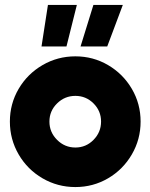

<svg xmlns="http://www.w3.org/2000/svg" viewBox="-20 -749 609 777"><path d="M20 -257Q20 -329 55.5 -389.5Q91 -450 152 -485.5Q213 -521 285 -521Q357 -521 417.5 -485.5Q478 -450 513.5 -389.5Q549 -329 549 -257Q549 -185 513.5 -124Q478 -63 417.5 -27.5Q357 8 285 8Q213 8 152 -27.5Q91 -63 55.5 -124Q20 -185 20 -257ZM389 -257Q389 -300 358.5 -330.5Q328 -361 285 -361Q242 -361 211 -330.5Q180 -300 180 -257Q180 -214 211 -183Q242 -152 285 -152Q328 -152 358.5 -183Q389 -214 389 -257ZM358 -729H477L414 -561H306ZM174 -729H291L249 -561H148Z"/></svg>

Font: Lineal Heavy
Style: Regular
Weight: 900
Designer: Created by Frank Adebiaye with contributions from Anton Moglia & Ariel Martín Pérez
Created by Frank ADEBIAYE with FontF
Foundry: Velvetyne Type Foundry
Version: Version 2.000